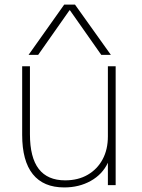

<svg xmlns="http://www.w3.org/2000/svg" viewBox="-20 -810 621 840"><path d="M261 10Q170 10 123.5 -48Q77 -106 77 -220V-520H111V-223Q111 -121 149.5 -71Q188 -21 265 -21Q322 -21 364 -45.5Q406 -70 429 -113Q452 -156 452 -213V-520H486V0H452V-98Q428 -47 377 -18.5Q326 10 261 10ZM105 -570 261 -790H308L465 -570H423L286 -765H284L147 -570Z"/></svg>

Font: M PLUS 2 Thin ExtraLight
Style: Regular
Weight: 250
Version: Version 1.001